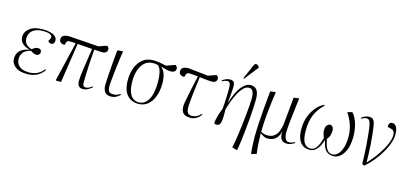

<svg xmlns="http://www.w3.org/2000/svg" viewBox="-77 -1357 4651 2177"><g transform="rotate(15 2248.5 -269.0)"><path d="M236 14Q143 14 94 -24Q45 -62 45 -118Q45 -173 78 -209Q111 -245 189 -260V-262Q140 -274 114.5 -294.5Q89 -315 80 -338Q71 -361 71 -378Q71 -440 124.5 -481.5Q178 -523 278 -523Q324 -523 362.5 -513.5Q401 -504 424 -484.5Q447 -465 447 -434Q447 -415 436.5 -402Q426 -389 409 -389Q396 -389 386 -395.5Q376 -402 370 -411Q379 -427 385 -438.5Q391 -450 391 -461Q391 -479 367 -492Q343 -505 282 -505Q207 -505 164 -470.5Q121 -436 121 -375Q121 -335 146 -308.5Q171 -282 212 -272Q229 -286 244.5 -294.5Q260 -303 279 -303Q301 -303 311 -292.5Q321 -282 321 -266Q321 -250 309 -237.5Q297 -225 276 -225Q248 -225 211 -253Q147 -238 122 -204.5Q97 -171 97 -129Q97 -77 134 -43.5Q171 -10 248 -10Q358 -10 421 -94L431 -86Q391 -28 338.5 -7Q286 14 236 14Z M887 14Q852 14 837 -7.5Q822 -29 822 -63Q822 -108 836 -205Q850 -302 873 -452Q830 -455 787 -458.5Q744 -462 700 -465L630 0H576L567 -4L677 -467Q629 -470 603 -470Q590 -470 579.5 -462.5Q569 -455 563 -429L560 -416Q526 -416 511 -430Q496 -444 496 -464Q496 -490 510.5 -503Q525 -516 547.5 -520.5Q570 -525 594 -523L934 -499L1029 -532Q1038 -525 1045 -517Q1052 -509 1052 -494Q1052 -471 1036.5 -458.5Q1021 -446 995 -446Q979 -446 954.5 -447.5Q930 -449 899 -451Q892 -373 887.5 -296Q883 -219 881 -157.5Q879 -96 879 -63Q879 -32 888.5 -21.5Q898 -11 913 -11Q926 -11 942 -16Q958 -21 990 -44L997 -36Q973 -15 946 -0.5Q919 14 887 14Z M1218 14Q1163 14 1143 -17.5Q1123 -49 1123 -93Q1123 -110 1125 -150.5Q1127 -191 1131 -248.5Q1135 -306 1140.5 -373Q1146 -440 1153 -510L1211 -518L1219 -514Q1213 -474 1206 -425Q1199 -376 1193 -324Q1187 -272 1182 -225.5Q1177 -179 1174 -144Q1171 -109 1171 -93Q1171 -62 1183 -39.5Q1195 -17 1237 -17Q1255 -17 1272.5 -21.5Q1290 -26 1316 -44L1323 -33Q1299 -11 1274.5 1.5Q1250 14 1218 14Z M1537 14Q1492 14 1449.5 -7.5Q1407 -29 1380.5 -81.5Q1354 -134 1355 -226Q1356 -302 1381 -366Q1406 -430 1455.5 -469Q1505 -508 1579 -508Q1615 -508 1650.5 -502Q1686 -496 1731 -486L1836 -523Q1846 -513 1852 -504Q1858 -495 1858 -481Q1857 -459 1841 -448Q1825 -437 1801 -437Q1774 -437 1750 -443Q1726 -449 1682 -462V-460Q1719 -429 1732.5 -377Q1746 -325 1744 -269Q1743 -193 1719.5 -128.5Q1696 -64 1650.5 -25Q1605 14 1537 14ZM1538 -4Q1607 -4 1648 -71Q1689 -138 1691 -266Q1692 -296 1689.5 -333Q1687 -370 1677 -406Q1667 -442 1644 -468Q1627 -473 1614 -474.5Q1601 -476 1582 -476Q1525 -476 1486.5 -442Q1448 -408 1428.5 -352Q1409 -296 1408 -231Q1407 -140 1426.5 -90.5Q1446 -41 1476.5 -22.5Q1507 -4 1538 -4Z M2149 14Q2081 14 2056 -24.5Q2031 -63 2045 -142Q2059 -219 2076 -298Q2093 -377 2112 -462Q2082 -465 2055 -467.5Q2028 -470 2008 -470Q1995 -470 1984.5 -462.5Q1974 -455 1968 -429L1965 -416Q1931 -416 1916 -430Q1901 -444 1901 -464Q1901 -502 1931.5 -514.5Q1962 -527 1999 -523L2219 -499L2314 -532Q2323 -525 2330 -517Q2337 -509 2337 -494Q2337 -471 2321.5 -458.5Q2306 -446 2280 -446Q2251 -446 2212.5 -450.5Q2174 -455 2135 -459Q2124 -371 2114 -289.5Q2104 -208 2098 -127Q2094 -72 2105.5 -42Q2117 -12 2158 -12Q2191 -12 2217 -25Q2243 -38 2266 -63L2274 -56Q2252 -25 2220 -5.5Q2188 14 2149 14Z M2751 230 2697 214Q2707 171 2717 107Q2727 43 2736 -29Q2745 -101 2752 -170Q2759 -239 2763 -293Q2767 -347 2767 -373Q2767 -437 2752 -462.5Q2737 -488 2707 -488Q2674 -488 2644.5 -459.5Q2615 -431 2590 -385Q2565 -339 2545 -285.5Q2525 -232 2511 -182Q2513 -114 2510 -74.5Q2507 -35 2499.5 -16.5Q2492 2 2480.5 7Q2469 12 2454 12Q2449 12 2440 9.5Q2431 7 2429 3Q2429 -20 2436.5 -53.5Q2444 -87 2455.5 -121.5Q2467 -156 2478 -181Q2480 -201 2482 -232Q2484 -263 2485.5 -298Q2487 -333 2488 -364.5Q2489 -396 2489 -415Q2489 -467 2479 -482.5Q2469 -498 2454 -498Q2435 -498 2419 -492Q2403 -486 2389 -478L2383 -487Q2401 -501 2425 -512Q2449 -523 2474 -523Q2506 -523 2519 -507.5Q2532 -492 2532 -458Q2532 -439 2530 -406Q2528 -373 2524.5 -335.5Q2521 -298 2517 -263L2519 -261Q2560 -398 2612 -460Q2664 -522 2716 -522Q2768 -522 2792 -487.5Q2816 -453 2816 -380Q2816 -342 2813 -284.5Q2810 -227 2804.5 -159.5Q2799 -92 2791.5 -21.5Q2784 49 2776 113.5Q2768 178 2759 228ZM2624 -571 2615 -576 2683 -732Q2692 -751 2697 -759.5Q2702 -768 2717 -768Q2728 -768 2736 -761Q2744 -754 2753 -741V-736Z M2929 230 2921 228Q2918 202 2915.5 165.5Q2913 129 2912 91Q2911 53 2911 24Q2911 -28 2915.5 -112.5Q2920 -197 2928.5 -300.5Q2937 -404 2948 -510L3004 -518L3012 -514Q2995 -403 2985 -309Q2975 -215 2971.5 -146.5Q2968 -78 2968 -44Q2981 -32 3003 -26Q3025 -20 3047 -20Q3115 -20 3152.5 -73Q3190 -126 3197 -241L3223 -510L3278 -518L3286 -514Q3282 -483 3277 -439.5Q3272 -396 3266 -347.5Q3260 -299 3255 -253Q3250 -207 3247 -170Q3244 -133 3244 -113Q3244 -88 3248.5 -64Q3253 -40 3265.5 -24Q3278 -8 3300 -8Q3322 -8 3337 -13.5Q3352 -19 3369 -28L3374 -18Q3356 -7 3333.5 3.5Q3311 14 3282 14Q3258 14 3237.5 3.5Q3217 -7 3206 -34.5Q3195 -62 3200 -113H3199Q3187 -56 3161.5 -29Q3136 -2 3108.5 6Q3081 14 3061 14Q3031 14 3006.5 0.5Q2982 -13 2968 -23H2967Q2970 53 2973 108.5Q2976 164 2984 214Z M3551 14Q3475 14 3437 -39.5Q3399 -93 3399 -187Q3399 -275 3426 -343Q3453 -411 3494.5 -457Q3536 -503 3580 -522L3586 -513Q3520 -453 3486 -375Q3452 -297 3452 -187Q3452 -87 3479.5 -44.5Q3507 -2 3552 -2Q3581 -2 3601 -17Q3621 -32 3634.5 -56Q3648 -80 3657 -106.5Q3666 -133 3673 -156Q3660 -188 3655.5 -208Q3651 -228 3651 -241Q3651 -285 3668 -303Q3685 -321 3704 -321Q3720 -321 3733 -306.5Q3746 -292 3746 -257Q3746 -237 3738.5 -209.5Q3731 -182 3709 -156Q3719 -91 3742.5 -46.5Q3766 -2 3813 -2Q3844 -2 3872.5 -28Q3901 -54 3920 -108Q3939 -162 3939 -246Q3939 -322 3913 -392Q3887 -462 3853 -509L3905 -523L3914 -519Q3949 -479 3970.5 -409.5Q3992 -340 3992 -257Q3992 -163 3967 -103Q3942 -43 3905 -14.5Q3868 14 3832 14Q3785 14 3757 -5.5Q3729 -25 3714.5 -59Q3700 -93 3692 -134H3689Q3680 -100 3661.5 -65.5Q3643 -31 3615.5 -8.5Q3588 14 3551 14Z M4197 27 4169 16Q4169 -25 4166.5 -80Q4164 -135 4160 -198Q4156 -261 4149 -325Q4142 -398 4134 -435Q4126 -472 4115 -485Q4104 -498 4088 -498Q4069 -498 4053.5 -492Q4038 -486 4024 -478L4018 -487Q4029 -497 4055.5 -510Q4082 -523 4107 -523Q4138 -523 4154 -508.5Q4170 -494 4178.5 -453Q4187 -412 4195 -332Q4201 -280 4204.5 -221Q4208 -162 4210 -107.5Q4212 -53 4212 -13Q4278 -84 4325.5 -154Q4373 -224 4399 -285Q4425 -346 4425 -391Q4425 -421 4414.5 -435.5Q4404 -450 4383 -455L4339 -466Q4338 -523 4380 -523Q4409 -523 4427.5 -494Q4446 -465 4446 -399Q4446 -349 4417.5 -277Q4389 -205 4333.5 -125.5Q4278 -46 4197 27Z"/></g></svg>

Font: Literata 72pt ExtraLight
Style: Italic
Weight: 200
Italic angle: -2°
Designer: Latin by Veronika Burian and Jose Scaglione. Greek by Irene Vlachou. Cyrillic by Vera Evstafieva
Foundry: TypeTogether
Version: Version 3.002